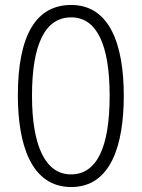

<svg xmlns="http://www.w3.org/2000/svg" viewBox="-20 -744 571 774"><path d="M479 -358C479 -567 421 -724 267 -724C126 -724 52 -603 52 -359C52 -165 104 10 267 10C427 10 479 -159 479 -358ZM109 -358C109 -562 160 -674 267 -674C370 -674 422 -564 422 -358C422 -149 370 -41 266 -41C164 -41 109 -154 109 -358Z"/></svg>

Font: Noto Sans Gujarati ExtraCondensed Light
Style: Regular
Weight: 300
Width: 2
Designer: Jelle Bosma - Monotype Design Team, Universal Thirst
Foundry: Monotype Imaging Inc.
Version: Version 2.106